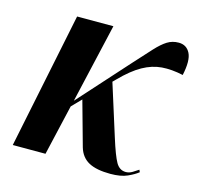

<svg xmlns="http://www.w3.org/2000/svg" viewBox="-86 -631 755 731"><g transform="rotate(15 292.0 -265.0)"><path d="M22 0 132 -536H275L203 -223L382 -422Q419 -463 443 -489Q467 -515 487 -527.5Q507 -540 532 -540Q563 -540 577 -512.5Q591 -485 578 -425Q532 -435 494 -432Q456 -429 418.5 -408Q381 -387 338 -343L326 -331L390 -128Q411 -61 425 -36.5Q439 -12 464 -12Q477 -12 489.5 -19.5Q502 -27 512 -34L516 -25Q501 -13 475.5 -1.5Q450 10 409 10Q354 10 323.5 -6.5Q293 -23 282 -60L233 -236L197 -199L151 0Z"/></g></svg>

Font: Noto Serif Display ExtraCondensed
Style: Bold Italic
Weight: 700
Width: 2
Italic angle: -12°
Designer: Monotype Design Team
Foundry: Monotype Imaging Inc.
Version: Version 2.009